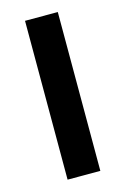

<svg xmlns="http://www.w3.org/2000/svg" viewBox="-91 -588 414 634"><g transform="rotate(-15 116.0 -271.5)"><path d="M172 0H60V-543H172Z"/></g></svg>

Font: Noto Sans Devanagari UI ExtraCondensed SemiBold
Style: Regular
Weight: 600
Width: 2
Designer: Jelle Bosma - Monotype Design Team
Foundry: Monotype Imaging Inc.
Version: Version 2.004; ttfautohint (v1.8.4.7-5d5b)